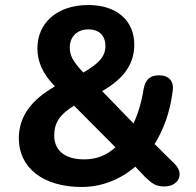

<svg xmlns="http://www.w3.org/2000/svg" viewBox="-20 -735 779 765"><path d="M306 10C385 10 460 -20 519 -71L558 -30C584 -5 600 8 635 8C690 8 718 -42 674 -84L596 -161C632 -219 658 -290 668 -372C674 -413 652 -435 613 -435C577 -435 558 -416 552 -379C544 -328 530 -282 512 -243L387 -372C478 -424 515 -484 515 -557C515 -654 444 -715 332 -715C209 -715 129 -645 129 -542C129 -490 150 -440 199 -391L196 -389C109 -339 55 -274 55 -184C55 -67 151 10 306 10ZM315 -100C238 -100 196 -136 196 -195C196 -246 219 -280 275 -314L440 -148C404 -116 365 -100 315 -100ZM332 -618C373 -618 400 -595 400 -552C400 -511 376 -483 312 -446C271 -490 258 -513 258 -546C258 -589 288 -618 332 -618Z"/></svg>

Font: SN Pro
Style: Bold
Weight: 700
Designer: Tobias Whetton
Foundry: Supernotes
Version: Version 1.003;Glyphs 3.3 (3324)